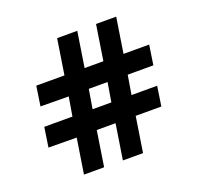

<svg xmlns="http://www.w3.org/2000/svg" viewBox="-104 -684 813 788"><g transform="rotate(-20 302.5 -290.0)"><path d="M35 -162 158 -161 134 -8H222L246 -162H328L304 -8H392L416 -162H528L541 -248H429L443 -332H555L568 -418H456L480 -572H392L368 -418H286L310 -572H222L198 -418H75L62 -332L185 -331L171 -248H48ZM259 -248 273 -332H355L341 -248Z"/></g></svg>

Font: Charger Eco
Style: Regular
Weight: 1000
Designer: Jasper
Foundry: Cannot Into Space Fonts
Version: Version 1.1